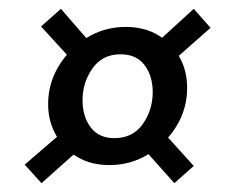

<svg xmlns="http://www.w3.org/2000/svg" viewBox="-20 -479 520 435"><path d="M228 -105Q186 -105 155 -123.5Q124 -142 106.5 -173.5Q89 -205 89 -243Q89 -289 112.5 -328.5Q136 -368 176 -393Q216 -418 265 -418Q307 -418 338 -399.5Q369 -381 386.5 -350Q404 -319 404 -280Q404 -233 380 -193.5Q356 -154 316 -129.5Q276 -105 228 -105ZM74 -64 36 -106 130 -187 166 -146ZM375 -64 301 -147 344 -186 419 -103ZM239 -166Q281 -166 303.5 -198Q326 -230 326 -270Q326 -307 307.5 -331.5Q289 -356 253 -356Q212 -356 189.5 -324Q167 -292 167 -252Q167 -215 185.5 -190.5Q204 -166 239 -166ZM149 -336 73 -419 118 -459 191 -375ZM363 -333 327 -375 419 -459 457 -416Z"/></svg>

Font: Rasa Medium
Style: Italic
Weight: 500
Italic angle: -7.10001°
Designer: Anna Giedrys (Yrsa+Rasa design), David Brezina (Yrsa art-direction, Rasa art-direction, design)
Foundry: Rosetta Type Foundry
Version: Version 2.004